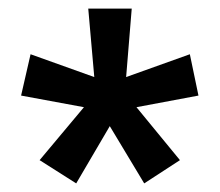

<svg xmlns="http://www.w3.org/2000/svg" viewBox="-20 -781 511 446"><path d="M286 -761 273 -602 421 -655 441 -559 297 -532 398 -409 315 -355 235 -488 157 -355 72 -409 175 -532 29 -559 51 -655 199 -602 185 -761Z"/></svg>

Font: Noto Sans Hebrew Condensed SemiBold
Style: Regular
Weight: 600
Width: 3
Designer: Ben Nathan
Foundry: Google LLC
Version: Version 3.001; ttfautohint (v1.8.4.7-5d5b)